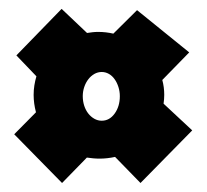

<svg xmlns="http://www.w3.org/2000/svg" viewBox="-20 -564 468 435"><path d="M251.5 -346.2Q251.5 -356.9 248.3 -366.9Q245.1 -377 239.7 -384.5Q234.4 -392.1 226.8 -396.5Q219.2 -400.9 210.4 -400.9Q201.7 -400.9 193.8 -396.5Q186 -392.1 180.2 -384.5Q174.3 -377 170.9 -366.9Q167.5 -356.9 167.5 -346.2Q167.5 -334.5 170.9 -324.2Q174.3 -314 180.2 -306.6Q186 -299.3 193.8 -294.9Q201.7 -290.5 210.4 -290.5Q228 -290.5 239.7 -306.6Q251.5 -322.8 251.5 -346.2ZM12.2 -259.8 61.5 -309.6Q56.2 -329.6 56.2 -349.1Q56.2 -360.4 57.9 -370.8Q59.6 -381.3 62.5 -391.1L17.1 -438.5L119.6 -543.9L177.2 -489.3Q183.6 -490.2 189.7 -491Q195.8 -491.7 202.6 -491.7Q211.4 -491.7 220 -490.7Q228.5 -489.7 236.8 -487.8L290.5 -541L408.7 -445.3L347.7 -382.8Q352.1 -366.7 352.1 -349.1Q352.1 -339.4 350.6 -329.1L415.5 -268.6L298.3 -149.4L240.7 -208.5Q222.7 -204.6 205.6 -204.6Q198.2 -204.6 190.9 -205.3Q183.6 -206.1 176.8 -207L120.6 -149.4Z"/></svg>

Font: Luckiest Guy RUS-BEL-UKR
Style: Regular
Weight: 400
Designer: Astigmatic (AOETI)
Foundry: Astigmatic (AOETI)
Version: Version 1.00 March 11, 2019, initial release